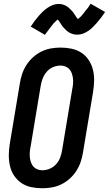

<svg xmlns="http://www.w3.org/2000/svg" viewBox="-20 -997 581 1025"><path d="M206 8Q176 8 147 2Q118 -4 95 -19.5Q72 -35 56 -58.5Q40 -82 33.5 -110Q27 -138 27 -167.5Q27 -197 32 -228L86 -552Q90 -578 98.5 -603Q107 -628 121.5 -650.5Q136 -673 156.5 -691.5Q177 -710 201.5 -722Q226 -734 252 -738.5Q278 -743 303 -743Q333 -743 362 -737Q391 -731 414.5 -715.5Q438 -700 453.5 -676.5Q469 -653 476 -625Q483 -597 482.5 -567.5Q482 -538 477 -507L423 -183Q419 -157 410.5 -132Q402 -107 387.5 -84.5Q373 -62 352.5 -43.5Q332 -25 307.5 -13Q283 -1 257 3.5Q231 8 206 8ZM206 -88Q226 -88 246 -96.5Q266 -105 280.5 -121.5Q295 -138 302 -158Q309 -178 312 -198L366 -523Q369 -537 370 -551Q371 -565 369.5 -578.5Q368 -592 363.5 -605Q359 -618 350.5 -627.5Q342 -637 329.5 -642Q317 -647 303 -647Q283 -647 263 -638.5Q243 -630 229 -613.5Q215 -597 207.5 -577Q200 -557 197 -537L143 -212Q140 -198 139 -184Q138 -170 139.5 -156.5Q141 -143 145.5 -130Q150 -117 158.5 -107.5Q167 -98 179.5 -93Q192 -88 206 -88ZM220 -811 144 -855Q155 -872 166 -886.5Q177 -901 187.5 -913Q198 -925 208.5 -935Q219 -945 232.5 -954.5Q246 -964 261.5 -970Q277 -976 292 -976Q297 -976 302 -975.5Q307 -975 311 -974Q315 -973 319.5 -971.5Q324 -970 328.5 -968Q333 -966 336.5 -963.5Q340 -961 343.5 -958.5Q347 -956 350 -953Q353 -950 356.5 -946.5Q360 -943 363.5 -939.5Q367 -936 369.5 -932.5Q372 -929 374.5 -925.5Q377 -922 379 -919Q381 -916 384 -911Q387 -906 390 -902Q393 -898 396 -895Q399 -892 398 -890H397Q396 -890 394.5 -890.5Q393 -891 392 -891H391L394 -894Q397 -896 400 -898.5Q403 -901 405.5 -903.5Q408 -906 410 -907.5Q412 -909 413.5 -911Q415 -913 417 -915Q419 -917 421 -919.5Q423 -922 425 -924.5Q427 -927 429 -929.5Q431 -932 433 -935Q435 -938 437.5 -941Q440 -944 442.5 -947Q445 -950 448 -953.5Q451 -957 453.5 -961Q456 -965 458.5 -969Q461 -973 464 -977L541 -933Q529 -915 518 -900.5Q507 -886 496.5 -874.5Q486 -863 476 -852.5Q466 -842 452 -832.5Q438 -823 423 -817.5Q408 -812 393 -812Q388 -812 383 -812.5Q378 -813 373.5 -814Q369 -815 365 -816.5Q361 -818 356 -820Q351 -822 347.5 -824.5Q344 -827 340.5 -829.5Q337 -832 334 -835Q331 -838 327.5 -841.5Q324 -845 320.5 -848.5Q317 -852 314.5 -855.5Q312 -859 309.5 -862.5Q307 -866 305 -869Q303 -872 300 -877Q297 -882 294 -886Q291 -890 288 -893Q285 -896 286 -897Q286 -898 286 -898Q286 -898 287 -898Q288 -898 290 -897.5Q292 -897 293 -897H294Q293 -896 290 -894Q287 -892 284 -889.5Q281 -887 278.5 -884.5Q276 -882 274 -880Q272 -878 270.5 -876.5Q269 -875 267 -873Q265 -871 263 -868.5Q261 -866 259.5 -863.5Q258 -861 255.5 -858.5Q253 -856 251 -853Q249 -850 246.5 -847Q244 -844 241.5 -840.5Q239 -837 236.5 -833.5Q234 -830 231 -826.5Q228 -823 225.5 -819Q223 -815 220 -811Z"/></svg>

Font: Iosevka
Style: Bold Italic
Weight: 700
Italic angle: -9°
Monospace: yes
Designer: Belleve Invis
Foundry: Belleve Invis
Version: Version 32.5.0; ttfautohint (v1.8.4)